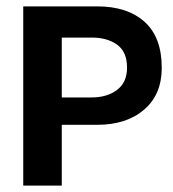

<svg xmlns="http://www.w3.org/2000/svg" viewBox="-20 -583 543 603"><path d="M174 0H53V-563H174ZM157 -563H285Q380 -563 434 -514.5Q488 -466 488 -370Q488 -286 432.5 -238.5Q377 -191 285 -191H158V-277H268Q316 -277 347.5 -300.5Q379 -324 379 -371Q379 -420 348 -442.5Q317 -465 268 -465H157Z"/></svg>

Font: Darker Grotesque Light ExtraBold
Style: Regular
Weight: 800
Version: Version 1.000;gftools[0.9.28]